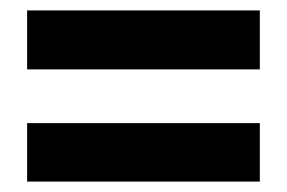

<svg xmlns="http://www.w3.org/2000/svg" viewBox="-20 -511 551 368"><path d="M32 -491H478V-378H32ZM32 -275H478V-163H32Z"/></svg>

Font: Alexandria
Style: Bold
Weight: 700
Designer: Mohamed Gaber
Foundry: Kief Type Foundry
Version: Version 5.100